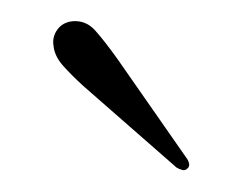

<svg xmlns="http://www.w3.org/2000/svg" viewBox="-20 -676 228 181"><path d="M91 -620 155.5 -527.5Q157.5 -525 158.2 -522Q159 -519 156.5 -517Q154.5 -515 151.8 -515.8Q149 -516.5 146.5 -518L58.5 -595Q47.5 -605 39.5 -614Q31.5 -623 30.5 -632.5Q29 -641 34 -648Q39 -655 48.5 -656Q61 -657 69.8 -647.2Q78.5 -637.5 91 -620Z"/></svg>

Font: Fraunces Thin
Style: Regular
Weight: 250
Version: Version 1.000;[b76b70a41]